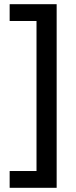

<svg xmlns="http://www.w3.org/2000/svg" viewBox="-20 -736 363 915"><path d="M26 79H154V-636H26V-716H250V159H26Z"/></svg>

Font: Noto Sans Gujarati UI SemiCondensed Medium
Style: Regular
Weight: 500
Width: 4
Designer: Jelle Bosma - Monotype Design Team, Universal Thirst
Foundry: Monotype Imaging Inc.
Version: Version 2.106; ttfautohint (v1.8.4.7-5d5b)